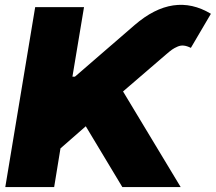

<svg xmlns="http://www.w3.org/2000/svg" viewBox="-20 -756 872 776"><path d="M1.4 0 122.2 -727.3H319.6L272.7 -446H282.7L524.1 -654.8Q681.8 -790.8 832.4 -700.3L751.4 -562.5Q735.8 -570.3 723 -571.7Q710.2 -573.2 697.3 -567.5Q684.3 -561.8 675.2 -555.4Q666.2 -549 650.6 -535.5L477.3 -386.4L710.2 0H474.4L326.7 -245.7L224.4 -156.2L198.9 0Z"/></svg>

Font: Karasuma Gothic
Style: Italic
Weight: 900
Italic angle: -9.39999°
Designer: Rasmus Andersson / Ryoko Nishizuka
Foundry: Genbu
Version: Version 1.00